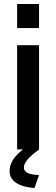

<svg xmlns="http://www.w3.org/2000/svg" viewBox="-20 -750 282 964"><path d="M176 -730H66V-609H176ZM100 91C100 67 123 39 177 0L176 -1V-523H66V0H96C50 35 28 71 28 109C28 145 53 186 153 194L176 129C128 127 100 117 100 91Z"/></svg>

Font: FIGSv2-sans-serif SemiBold
Style: Regular
Weight: 600
Designer: Matt McInerney, Pablo Impallari, Rodrigo Fuenzalida,Mirko Velimirovic
Foundry: Matt McInerney, Pablo Impallari, Rodrigo Fuenzalida
Version: Version 4.021;hotconv 1.0.109;makeotfexe 2.5.65596